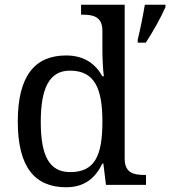

<svg xmlns="http://www.w3.org/2000/svg" viewBox="-20 -780 718 810"><path d="M259 10C337 10 382 -29 412 -90H416L427 0H596V-42H588C544 -42 506 -51 506 -110V-760H322V-718H330C374 -718 412 -709 412 -650V-568C412 -536 414 -491 418 -458H412C383 -510 336 -546 259 -546C127 -546 55 -460 55 -267C55 -75 127 10 259 10ZM561 -613V-600H595C623 -642 660 -708 678 -750V-760H591C583 -712 572 -657 561 -613ZM276 -54C187 -54 152 -124 152 -266C152 -406 187 -482 275 -482C380 -482 412 -406 412 -267C412 -123 380 -54 276 -54Z"/></svg>

Font: Noto Serif Devanagari
Style: Regular
Weight: 400
Designer: Universal Thirst, Indian Type Foundry and the Monotype Design Team
Foundry: Monotype Imaging Inc.
Version: Version 2.004